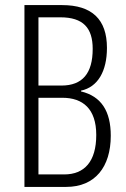

<svg xmlns="http://www.w3.org/2000/svg" viewBox="-20 -734 494 754"><path d="M224 -714H76V0H240C353 0 415 -78 415 -201C415 -297 378 -356 298 -375V-378C364 -392 400 -454 400 -546C400 -658 341 -714 224 -714ZM221 -398H131V-666H217C307 -666 344 -624 344 -542C344 -446 304 -398 221 -398ZM131 -350H225C305 -350 358 -307 358 -204C358 -100 312 -49 232 -49H131Z"/></svg>

Font: Noto Sans Devanagari ExtraCondensed Light
Style: Regular
Weight: 300
Width: 2
Designer: Jelle Bosma - Monotype Design Team
Foundry: Monotype Imaging Inc.
Version: Version 2.004